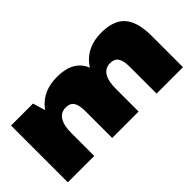

<svg xmlns="http://www.w3.org/2000/svg" viewBox="-49 -922 1291 1291"><g transform="rotate(-45 596.5 -276.5)"><path d="M896 -255Q896 -313 878 -339.5Q860 -366 820 -366Q773 -366 749 -328Q725 -290 725 -216L644 -117V-192Q644 -368 716 -460.5Q788 -553 923 -553Q1039 -553 1093 -492Q1147 -431 1147 -298V0H896ZM52 -540H261L303 -399V0H52ZM474 -255Q474 -313 456.5 -339.5Q439 -366 398 -366Q351 -366 327 -328Q303 -290 303 -216L223 -117V-192Q223 -368 294.5 -460.5Q366 -553 501 -553Q617 -553 671 -492Q725 -431 725 -298V0H474Z"/></g></svg>

Font: Pathway Extreme 8pt Thin 12pt Black
Style: Regular
Weight: 900
Version: Version 1.001;gftools[0.9.26]